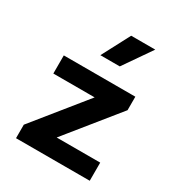

<svg xmlns="http://www.w3.org/2000/svg" viewBox="-190 -946 1001 1073"><g transform="rotate(30 310.0 -409.0)"><path d="M533.7 -534.2V-447.1L242.9 -87.1L220.8 -117H547.9V0H72.1V-87.1L362.8 -447.1L391.3 -417.2H72.1V-534.2ZM373.8 -637.4 498.6 -817.7H343.2L248.4 -637.4Z"/></g></svg>

Font: Monaspace Neon Var
Style: Regular
Weight: 400
Designer: Riley Cran and the Lettermatic Team
Version: Version 1.000 (Monaspace Neon Var)